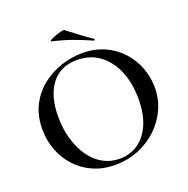

<svg xmlns="http://www.w3.org/2000/svg" viewBox="-140 -923 1046 1068"><g transform="rotate(-20 383.0 -389.5)"><path d="M366 12Q294 12 235.5 -13.5Q177 -39 135.5 -84Q94 -129 71.5 -187.5Q49 -246 49 -312Q49 -393 80.5 -454Q112 -515 164 -555.5Q216 -596 278 -616Q340 -636 401 -636Q475 -636 533.5 -609.5Q592 -583 633 -538Q674 -493 695.5 -436Q717 -379 717 -319Q717 -249 689 -189Q661 -129 612.5 -84Q564 -39 500.5 -13.5Q437 12 366 12ZM400 -12Q460 -12 507.5 -44Q555 -76 582.5 -138.5Q610 -201 610 -290Q610 -383 580 -455Q550 -527 494 -568.5Q438 -610 360 -610Q263 -610 209.5 -540.5Q156 -471 156 -348Q156 -276 174 -214.5Q192 -153 224.5 -107Q257 -61 301.5 -36.5Q346 -12 400 -12ZM487 -679Q436 -702 383.5 -721Q331 -740 264 -756Q256 -758 266.5 -764Q277 -770 296 -777.5Q315 -785 332 -789Q349 -793 353 -790Q386 -766 419 -740Q452 -714 491 -689Q495 -688 493 -682.5Q491 -677 487 -679Z"/></g></svg>

Font: Cormorant Garamond Light SemiBold
Style: Regular
Weight: 600
Version: Version 4.001